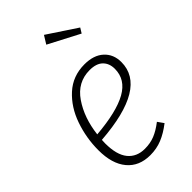

<svg xmlns="http://www.w3.org/2000/svg" viewBox="-238 -852 940 940"><g transform="rotate(-45 232.5 -381.5)"><path d="M101 -210Q100 -202 100 -187Q100 -107 131.5 -68.5Q163 -30 219 -30Q257 -30 288 -42.5Q319 -55 354 -82L376 -51Q336 -20 298 -4.5Q260 11 216 11Q139 11 96 -40.5Q53 -92 53 -186Q53 -270 80.5 -349.5Q108 -429 164.5 -480.5Q221 -532 302 -532Q366 -532 402 -499Q438 -466 438 -412Q438 -235 101 -210ZM104 -245Q249 -257 320.5 -297Q392 -337 392 -411Q392 -449 369 -471.5Q346 -494 300 -494Q216 -494 166 -421Q116 -348 104 -245ZM264 -774 415 -674 399 -648 238 -732Z"/></g></svg>

Font: Fira Sans Condensed ExtraLight
Style: Italic
Weight: 275
Width: 3
Italic angle: -8°
Designer: Carrois Corporate & Edenspiekermann AG
Foundry: Carrois Corporate GbR & Edenspiekermann AG
Version: Version 4.203